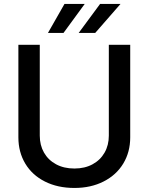

<svg xmlns="http://www.w3.org/2000/svg" viewBox="-20 -932 746 964"><path d="M633.8 -707V-242.2Q633.8 -168.5 598.9 -110.8Q564 -53.2 500.2 -20.8Q436.5 11.7 353.5 11.7Q269.5 11.7 205.6 -20.5Q141.6 -52.7 106.9 -110.6Q72.3 -168.5 72.3 -242.2V-707H179.7V-251Q179.7 -203.1 200.9 -165.8Q222.2 -128.4 261.5 -107.2Q300.8 -85.9 353.5 -85.9Q405.8 -85.9 444.8 -107.2Q483.9 -128.4 505.1 -165.8Q526.4 -203.1 526.4 -251V-707ZM482.4 -912.1H585L458 -766.6H375ZM303.7 -912.1H405.3L298.8 -766.6H220.7Z"/></svg>

Font: Pretendard JP Medium
Style: Regular
Weight: 500
Designer: Base glyphs from Inter by Rasmus Andersson; Hangeul glyphs from Noto Sans CJK(Source Han Sans) by Jang Soo-young and Kan
Foundry: Kil Hyung-jin
Version: Version 1.309